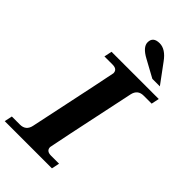

<svg xmlns="http://www.w3.org/2000/svg" viewBox="-320 -1048 1129 1129"><g transform="rotate(45 244.0 -484.0)"><path d="M362.3 0H-30.3L-20 -48.8H47.4Q96.2 -48.8 106.9 -97.7Q222.7 -644 222.7 -650.9Q222.7 -683.6 182.6 -683.6H115.2L125.5 -732.4H518.1L507.8 -683.6H441.4Q392.6 -683.6 381.8 -634.8Q266.1 -88.4 266.1 -81.5Q266.1 -48.8 306.2 -48.8H372.6ZM470.2 -789.6H407.7L299.8 -848.6Q235.8 -882.8 235.8 -921.9Q235.8 -968.3 290.5 -968.3Q339.4 -968.3 382.3 -908.7Z"/></g></svg>

Font: Munson
Style: Bold Italic
Weight: 700
Italic angle: -12°
Designer: Paul James MIller
Foundry: High-Logic / Made with FontCreator
Version: Version 2.10;May 5, 2019;FontCreator 11.5.0.2430 64-bit